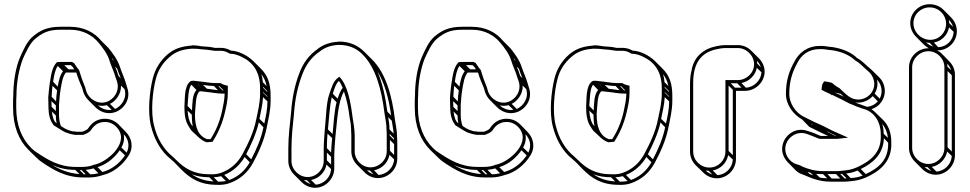

<svg xmlns="http://www.w3.org/2000/svg" viewBox="-20 -769 4601 911"><path d="M423 14C407 20 390 23 370 23H340C259 23 205 -12 154 -46C144 -52 135 -60 127 -68C84 -111 57 -174 57 -258V-283C57 -293 57 -303 58 -313C58 -379 70 -442 89 -491C105 -525 121 -562 146 -584C179 -611 206 -628 267 -628H312C374 -628 419 -601 448 -566C468 -542 491 -512 500 -480C508 -453 522 -427 528 -403L535 -383C550 -337 519 -297 487 -286C444 -271 402 -300 390 -334L384 -355C373 -381 363 -409 355 -437C345 -447 341 -457 331 -470C327 -472 324 -473 321 -475H267C262 -475 255 -475 250 -474C227 -451 222 -411 217 -379C213 -356 211 -330 209 -307L210 -259C210 -228 217 -199 231 -180C233 -177 234 -174 237 -173C253 -164 270 -151 289 -142C291 -140 297 -139 300 -138L312 -134C320 -132 332 -129 340 -129H375C387 -134 399 -138 409 -148C423 -170 438 -184 463 -189C490 -194 514 -185 531 -168C601 -98 496 -8 440 9L452 21C493 6 526 -24 548 -56L573 -32C551 1 517 31 476 44C473 45 469 46 466 47L443 24L452 21L440 9C435 11 430 12 424 13ZM336 -146 335 -145C328 -145 323 -146 316 -148L304 -152C292 -156 281 -163 269 -171C263 -186 260 -205 260 -224V-271C262 -294 263 -319 267 -341C272 -371 277 -407 293 -425H302H342C349 -400 360 -375 370 -351L376 -330C381 -318 388 -305 398 -295L433 -260C455 -238 490 -224 527 -237C565 -250 603 -296 584 -352L578 -372C571 -398 558 -424 550 -449C539 -485 515 -516 495 -541L460 -576C429 -614 379 -642 312 -642H267C203 -642 170 -624 136 -596C107 -571 91 -532 75 -497C54 -448 43 -380 43 -313C42 -303 42 -293 42 -283V-258C42 -169 70 -103 116 -57L152 -22C161 -13 170 -5 181 2C232 36 290 73 375 73H405C428 73 449 68 467 62C520 50 564 11 589 -29C616 -69 605 -115 577 -143L542 -179C522 -199 492 -210 460 -204C430 -198 412 -181 397 -158C392 -153 384 -149 371 -144H340C340 -144 337 -146 336 -146ZM387 58H378L358 38H367ZM408 58 387 37C400 36 413 33 424 30L447 53C434 56 422 58 408 58ZM357 57C305 53 265 36 228 14C259 28 295 37 337 37ZM536 -443C541 -427 547 -412 553 -398L542 -409C538 -424 532 -439 526 -453ZM520 -480 514 -486 511 -495ZM571 -346C584 -303 556 -265 526 -252L502 -276C530 -290 556 -324 554 -363ZM510 -248C485 -244 461 -254 445 -269C458 -266 472 -266 487 -270ZM305 -440 285 -460H316L326 -450C328 -447 330 -444 332 -440ZM279 -431C264 -412 258 -383 254 -358L232 -381C236 -408 241 -438 254 -456ZM251 -340C248 -323 247 -305 246 -288L225 -310C226 -327 227 -345 229 -362ZM245 -269V-242L225 -262C225 -271 224 -280 224 -289ZM245 -221C245 -208 246 -195 249 -184C234 -193 229 -217 226 -240ZM581 -45 556 -69C568 -90 571 -112 567 -132C589 -110 597 -77 581 -45ZM452 21C464 33 473 41 476 44C474 42 466 35 452 21ZM289 -142 440 9ZM250 -181Z M891 -554 890 -553C839 -549 805 -537 774 -510C742 -482 717 -445 705 -397C690 -338 679 -236 697 -169C711 -113 736 -66 772 -30C782 -21 795 -10 805 -1L840 35C882 77 928 108 1011 108C1033 109 1053 106 1069 100C1120 82 1156 49 1181 3C1207 -45 1234 -104 1246 -166C1253 -203 1264 -244 1264 -291V-315C1264 -373 1250 -411 1218 -443L1183 -478C1168 -493 1150 -505 1131 -514C1116 -521 1097 -528 1075 -529C1062 -537 1045 -542 1028 -542H998C998 -542 996 -542 994 -543C978 -547 956 -548 939 -549C924 -551 914 -554 891 -554ZM1071 -514H1073C1092 -514 1110 -507 1125 -500C1180 -474 1214 -429 1214 -350V-326C1214 -281 1204 -242 1196 -204C1185 -144 1157 -87 1132 -40C1109 3 1076 34 1029 51C1015 56 997 59 976 58C897 58 855 29 815 -11L799 -26C756 -61 726 -111 711 -173C694 -236 704 -336 719 -393C730 -438 754 -472 784 -498C812 -523 843 -535 891 -538C912 -538 921 -537 937 -535C955 -534 975 -532 991 -529C993 -529 996 -528 998 -528H1028C1044 -528 1058 -522 1071 -514ZM1026 -375H998C975 -375 949 -381 924 -383C914 -384 906 -385 899 -386H897C890 -386 886 -385 882 -382C853 -359 858 -298 855 -263C855 -227 859 -194 875 -170C881 -161 886 -150 895 -143C914 -127 931 -104 960 -94H961L986 -96H988C1014 -135 1035 -183 1047 -235C1054 -266 1061 -292 1061 -330V-362C1047 -365 1037 -368 1026 -375ZM905 -227C909 -267 907 -322 928 -336H932H933C940 -335 948 -334 958 -333C982 -331 1008 -325 1033 -325H1046C1045 -292 1039 -269 1033 -239C1022 -191 1004 -147 979 -109H962C920 -125 905 -166 905 -227ZM1041 -340H1036L1016 -360H1021ZM1014 -341C997 -343 980 -346 962 -348L943 -366C960 -364 978 -361 995 -361ZM938 -350 937 -351 919 -369H920ZM890 -225C890 -206 891 -187 895 -170L887 -179C877 -195 872 -217 870 -244ZM891 -245 870 -266C873 -302 873 -349 888 -367L912 -342C892 -320 893 -278 891 -245ZM1248 -337V-333L1228 -353V-357ZM1245 -361 1227 -379C1226 -393 1224 -405 1220 -417C1232 -401 1241 -383 1245 -361ZM1249 -312V-309L1228 -329V-332ZM1249 -288C1249 -250 1241 -216 1234 -183L1211 -205C1217 -237 1226 -270 1228 -308ZM1230 -165C1219 -110 1195 -57 1172 -13L1148 -37C1171 -81 1195 -133 1208 -188ZM1165 1C1143 40 1111 69 1068 85L1044 61C1086 44 1118 14 1141 -24ZM1052 90C1041 92 1029 93 1015 93L994 72C1007 71 1018 70 1029 67ZM993 92C949 89 917 77 890 58C913 67 940 72 973 72Z M1363 -5V-63C1363 -121 1369 -173 1375 -231C1380 -304 1394 -362 1414 -415C1431 -461 1458 -498 1495 -523C1518 -542 1547 -554 1586 -556C1639 -556 1673 -538 1700 -511C1762 -449 1790 -347 1804 -234C1808 -204 1814 -185 1814 -152C1815 -141 1815 -131 1815 -123V-51C1815 -9 1779 25 1738 25C1697 25 1663 -10 1663 -51V-123C1663 -156 1657 -186 1653 -212C1644 -283 1630 -365 1590 -405L1585 -401C1560 -384 1553 -351 1543 -324C1527 -280 1527 -204 1521 -153C1519 -127 1516 -89 1516 -63V-5C1516 36 1481 71 1440 71C1399 71 1363 36 1363 -5ZM1839 -196C1842 -173 1846 -157 1848 -135L1828 -155C1828 -178 1825 -195 1822 -213ZM1836 -221 1818 -239C1809 -307 1795 -374 1771 -430C1805 -376 1825 -300 1836 -221ZM1849 -113V-106L1829 -126V-133ZM1850 -85V-34L1830 -54V-105ZM1850 -13C1848 26 1815 59 1776 61L1755 39C1792 32 1821 3 1828 -34ZM1752 58C1740 54 1730 48 1721 39C1726 40 1730 40 1735 40ZM1577 -284C1566 -242 1563 -182 1558 -133L1536 -155C1541 -202 1544 -265 1554 -307ZM1582 -301 1559 -324C1567 -349 1573 -371 1588 -385C1595 -377 1601 -364 1606 -352C1594 -337 1588 -319 1582 -301ZM1556 -114C1554 -94 1552 -67 1551 -45L1531 -66C1531 -86 1532 -113 1534 -135ZM1551 -25V12L1531 -8V-45ZM1551 33C1549 72 1517 105 1478 107L1456 85C1493 78 1522 49 1529 12ZM1454 104C1442 100 1431 94 1422 85C1427 86 1431 86 1436 86ZM1646 -146C1647 -138 1647 -129 1647 -123V-51C1647 -26 1658 -3 1675 14L1710 49C1726 65 1748 76 1773 76C1823 76 1865 34 1865 -16V-88C1865 -97 1865 -106 1864 -117C1864 -152 1858 -172 1854 -201C1840 -315 1811 -421 1746 -486L1710 -522C1681 -551 1643 -572 1586 -572V-571C1544 -569 1511 -556 1485 -535C1446 -507 1418 -470 1400 -421C1379 -366 1366 -306 1361 -233C1355 -176 1348 -122 1348 -63V-5C1348 20 1359 43 1376 60L1411 95C1427 111 1450 122 1475 122C1525 122 1566 79 1566 30V-28C1566 -53 1569 -91 1571 -116C1580 -194 1582 -282 1612 -335C1625 -298 1634 -253 1639 -210C1642 -193 1645 -182 1645 -169C1646 -163 1646 -155 1646 -146Z M2329 14C2313 20 2296 23 2276 23H2246C2165 23 2111 -12 2060 -46C2050 -52 2041 -60 2033 -68C1990 -111 1963 -174 1963 -258V-283C1963 -293 1963 -303 1964 -313C1964 -379 1976 -442 1995 -491C2011 -525 2027 -562 2052 -584C2085 -611 2112 -628 2173 -628H2218C2280 -628 2325 -601 2354 -566C2374 -542 2397 -512 2406 -480C2414 -453 2428 -427 2434 -403L2441 -383C2456 -337 2425 -297 2393 -286C2350 -271 2308 -300 2296 -334L2290 -355C2279 -381 2269 -409 2261 -437C2251 -447 2247 -457 2237 -470C2233 -472 2230 -473 2227 -475H2173C2168 -475 2161 -475 2156 -474C2133 -451 2128 -411 2123 -379C2119 -356 2117 -330 2115 -307L2116 -259C2116 -228 2123 -199 2137 -180C2139 -177 2140 -174 2143 -173C2159 -164 2176 -151 2195 -142C2197 -140 2203 -139 2206 -138L2218 -134C2226 -132 2238 -129 2246 -129H2281C2293 -134 2305 -138 2315 -148C2329 -170 2344 -184 2369 -189C2396 -194 2420 -185 2437 -168C2507 -98 2402 -8 2346 9L2358 21C2399 6 2432 -24 2454 -56L2479 -32C2457 1 2423 31 2382 44C2379 45 2375 46 2372 47L2349 24L2358 21L2346 9C2341 11 2336 12 2330 13ZM2242 -146 2241 -145C2234 -145 2229 -146 2222 -148L2210 -152C2198 -156 2187 -163 2175 -171C2169 -186 2166 -205 2166 -224V-271C2168 -294 2169 -319 2173 -341C2178 -371 2183 -407 2199 -425H2208H2248C2255 -400 2266 -375 2276 -351L2282 -330C2287 -318 2294 -305 2304 -295L2339 -260C2361 -238 2396 -224 2433 -237C2471 -250 2509 -296 2490 -352L2484 -372C2477 -398 2464 -424 2456 -449C2445 -485 2421 -516 2401 -541L2366 -576C2335 -614 2285 -642 2218 -642H2173C2109 -642 2076 -624 2042 -596C2013 -571 1997 -532 1981 -497C1960 -448 1949 -380 1949 -313C1948 -303 1948 -293 1948 -283V-258C1948 -169 1976 -103 2022 -57L2058 -22C2067 -13 2076 -5 2087 2C2138 36 2196 73 2281 73H2311C2334 73 2355 68 2373 62C2426 50 2470 11 2495 -29C2522 -69 2511 -115 2483 -143L2448 -179C2428 -199 2398 -210 2366 -204C2336 -198 2318 -181 2303 -158C2298 -153 2290 -149 2277 -144H2246C2246 -144 2243 -146 2242 -146ZM2293 58H2284L2264 38H2273ZM2314 58 2293 37C2306 36 2319 33 2330 30L2353 53C2340 56 2328 58 2314 58ZM2263 57C2211 53 2171 36 2134 14C2165 28 2201 37 2243 37ZM2442 -443C2447 -427 2453 -412 2459 -398L2448 -409C2444 -424 2438 -439 2432 -453ZM2426 -480 2420 -486 2417 -495ZM2477 -346C2490 -303 2462 -265 2432 -252L2408 -276C2436 -290 2462 -324 2460 -363ZM2416 -248C2391 -244 2367 -254 2351 -269C2364 -266 2378 -266 2393 -270ZM2211 -440 2191 -460H2222L2232 -450C2234 -447 2236 -444 2238 -440ZM2185 -431C2170 -412 2164 -383 2160 -358L2138 -381C2142 -408 2147 -438 2160 -456ZM2157 -340C2154 -323 2153 -305 2152 -288L2131 -310C2132 -327 2133 -345 2135 -362ZM2151 -269V-242L2131 -262C2131 -271 2130 -280 2130 -289ZM2151 -221C2151 -208 2152 -195 2155 -184C2140 -193 2135 -217 2132 -240ZM2487 -45 2462 -69C2474 -90 2477 -112 2473 -132C2495 -110 2503 -77 2487 -45ZM2358 21C2370 33 2379 41 2382 44C2380 42 2372 35 2358 21ZM2195 -142 2346 9ZM2156 -181Z M2797 -554 2796 -553C2745 -549 2711 -537 2680 -510C2648 -482 2623 -445 2611 -397C2596 -338 2585 -236 2603 -169C2617 -113 2642 -66 2678 -30C2688 -21 2701 -10 2711 -1L2746 35C2788 77 2834 108 2917 108C2939 109 2959 106 2975 100C3026 82 3062 49 3087 3C3113 -45 3140 -104 3152 -166C3159 -203 3170 -244 3170 -291V-315C3170 -373 3156 -411 3124 -443L3089 -478C3074 -493 3056 -505 3037 -514C3022 -521 3003 -528 2981 -529C2968 -537 2951 -542 2934 -542H2904C2904 -542 2902 -542 2900 -543C2884 -547 2862 -548 2845 -549C2830 -551 2820 -554 2797 -554ZM2977 -514H2979C2998 -514 3016 -507 3031 -500C3086 -474 3120 -429 3120 -350V-326C3120 -281 3110 -242 3102 -204C3091 -144 3063 -87 3038 -40C3015 3 2982 34 2935 51C2921 56 2903 59 2882 58C2803 58 2761 29 2721 -11L2705 -26C2662 -61 2632 -111 2617 -173C2600 -236 2610 -336 2625 -393C2636 -438 2660 -472 2690 -498C2718 -523 2749 -535 2797 -538C2818 -538 2827 -537 2843 -535C2861 -534 2881 -532 2897 -529C2899 -529 2902 -528 2904 -528H2934C2950 -528 2964 -522 2977 -514ZM2932 -375H2904C2881 -375 2855 -381 2830 -383C2820 -384 2812 -385 2805 -386H2803C2796 -386 2792 -385 2788 -382C2759 -359 2764 -298 2761 -263C2761 -227 2765 -194 2781 -170C2787 -161 2792 -150 2801 -143C2820 -127 2837 -104 2866 -94H2867L2892 -96H2894C2920 -135 2941 -183 2953 -235C2960 -266 2967 -292 2967 -330V-362C2953 -365 2943 -368 2932 -375ZM2811 -227C2815 -267 2813 -322 2834 -336H2838H2839C2846 -335 2854 -334 2864 -333C2888 -331 2914 -325 2939 -325H2952C2951 -292 2945 -269 2939 -239C2928 -191 2910 -147 2885 -109H2868C2826 -125 2811 -166 2811 -227ZM2947 -340H2942L2922 -360H2927ZM2920 -341C2903 -343 2886 -346 2868 -348L2849 -366C2866 -364 2884 -361 2901 -361ZM2844 -350 2843 -351 2825 -369H2826ZM2796 -225C2796 -206 2797 -187 2801 -170L2793 -179C2783 -195 2778 -217 2776 -244ZM2797 -245 2776 -266C2779 -302 2779 -349 2794 -367L2818 -342C2798 -320 2799 -278 2797 -245ZM3154 -337V-333L3134 -353V-357ZM3151 -361 3133 -379C3132 -393 3130 -405 3126 -417C3138 -401 3147 -383 3151 -361ZM3155 -312V-309L3134 -329V-332ZM3155 -288C3155 -250 3147 -216 3140 -183L3117 -205C3123 -237 3132 -270 3134 -308ZM3136 -165C3125 -110 3101 -57 3078 -13L3054 -37C3077 -81 3101 -133 3114 -188ZM3071 1C3049 40 3017 69 2974 85L2950 61C2992 44 3024 14 3047 -24ZM2958 90C2947 92 2935 93 2921 93L2900 72C2913 71 2924 70 2935 67ZM2899 92C2855 89 2823 77 2796 58C2819 67 2846 72 2879 72Z M3380 -550C3319 -538 3274 -501 3262 -439L3257 -414C3256 -403 3254 -391 3254 -376V-50C3254 -25 3264 -2 3281 15L3317 50C3333 66 3356 77 3381 77C3431 77 3472 35 3472 -15V-338H3516C3565 -338 3608 -380 3608 -429C3608 -454 3597 -476 3580 -493L3545 -528C3528 -545 3506 -555 3481 -555H3419C3408 -555 3394 -553 3380 -550ZM3269 -50V-376C3269 -468 3305 -521 3383 -536C3397 -539 3409 -541 3419 -541H3481C3522 -541 3558 -505 3558 -464C3558 -423 3522 -389 3481 -389H3422V-50C3422 -8 3388 26 3346 26C3304 26 3269 -8 3269 -50ZM3593 -426C3591 -388 3558 -355 3519 -353L3498 -375C3534 -382 3564 -411 3571 -447ZM3590 -450 3573 -467C3573 -472 3572 -476 3571 -481C3580 -472 3586 -462 3590 -450ZM3498 -353H3467L3447 -374H3478ZM3457 -343V-33L3437 -53V-363ZM3457 -12C3455 28 3423 60 3384 62L3362 40C3399 33 3428 4 3435 -33ZM3360 59C3348 55 3337 49 3328 40C3333 41 3337 41 3342 41Z M3860 -130H3859C3844 -138 3826 -143 3811 -148C3755 -167 3709 -130 3696 -91C3683 -54 3697 -20 3719 2L3754 38C3764 48 3775 55 3789 59C3830 76 3865 93 3923 93H3985C3994 93 4004 92 4014 91C4045 88 4060 85 4089 73C4153 44 4214 -2 4209 -96C4209 -140 4195 -175 4170 -200L4134 -235C4128 -241 4122 -246 4115 -251C4134 -257 4150 -268 4161 -284C4189 -323 4181 -373 4152 -402L4116 -437C4113 -440 4111 -442 4106 -446C4086 -462 4073 -479 4046 -494C4044 -495 4042 -498 4041 -499C4012 -524 3973 -539 3928 -546H3927C3916 -546 3895 -551 3882 -551H3870C3810 -551 3770 -518 3749 -476C3726 -435 3709 -389 3709 -324C3709 -270 3746 -224 3785 -203L3820 -167L3871 -142C3884 -136 3897 -130 3909 -124H3875C3872 -124 3865 -128 3860 -130ZM3878 -343C3887 -338 3896 -333 3906 -329L3921 -322L3926 -317L3928 -319C3957 -305 3985 -292 4012 -277C4018 -274 4025 -273 4030 -270L4046 -263L4061 -258C4067 -255 4070 -254 4075 -253C4126 -240 4159 -194 4159 -131C4164 -45 4110 -5 4048 24C4021 36 4007 38 3977 41C3967 42 3958 43 3950 43H3888C3846 43 3814 33 3786 21C3777 14 3766 13 3759 10C3724 0 3695 -43 3710 -86C3721 -119 3761 -149 3807 -134C3824 -128 3841 -121 3856 -115C3862 -112 3868 -110 3875 -110H3947C3951 -110 3956 -110 3961 -111L4004 -116L3952 -139C3924 -150 3899 -166 3869 -179C3860 -183 3850 -187 3842 -191L3792 -216C3757 -234 3725 -276 3725 -324C3725 -386 3741 -430 3763 -470C3782 -508 3816 -536 3870 -536H3882C3892 -536 3913 -531 3926 -531C3969 -525 4005 -510 4031 -488C4034 -485 4035 -484 4038 -482C4062 -469 4074 -452 4096 -434C4125 -412 4142 -367 4114 -328C4092 -297 4045 -285 4008 -311C3994 -321 3978 -336 3964 -350C3951 -357 3939 -365 3930 -374C3928 -375 3924 -378 3915 -379C3907 -381 3899 -382 3890 -383L3881 -367V-366C3879 -358 3879 -352 3878 -343ZM4145 -288C4132 -273 4114 -264 4094 -262C4084 -266 4077 -268 4067 -272L4052 -277L4038 -283C4069 -278 4101 -291 4121 -313ZM4154 -301 4130 -325C4143 -346 4146 -370 4141 -391C4163 -369 4171 -332 4154 -301ZM4194 -92C4197 -10 4148 29 4088 57L4064 33C4120 6 4171 -36 4174 -113ZM4193 -115 4173 -134C4173 -151 4170 -167 4166 -181C4180 -164 4190 -142 4193 -115ZM4073 64C4053 72 4040 74 4016 76L3995 54C4015 52 4028 49 4049 40ZM3997 77C3994 77 3991 78 3988 78L3967 57C3970 57 3972 56 3975 56ZM3967 78H3926L3906 57H3947ZM3905 77C3892 76 3880 76 3869 73L3852 56C3862 57 3873 57 3885 57ZM3839 63C3833 61 3827 59 3822 57L3811 46C3816 48 3821 49 3826 51ZM3906 -143 3903 -146C3921 -137 3939 -129 3945 -126L3946 -125H3942C3930 -131 3919 -137 3906 -143ZM3836 -176 3829 -180 3827 -182 3835 -178ZM3968 -324C3973 -319 3978 -315 3984 -310C3970 -317 3955 -324 3940 -330C3943 -329 3945 -329 3949 -328Z M4299 -659C4299 -634 4310 -611 4327 -594L4363 -558C4370 -551 4378 -545 4387 -540H4385C4335 -540 4293 -499 4293 -450V-67C4293 -42 4304 -19 4321 -2L4356 33C4372 49 4395 60 4420 60C4470 60 4511 17 4511 -32V-415C4511 -440 4500 -462 4484 -478L4449 -514C4442 -521 4434 -526 4426 -530H4429C4479 -530 4520 -571 4520 -621C4520 -647 4509 -670 4492 -687L4457 -722C4440 -739 4417 -749 4391 -749C4341 -749 4299 -710 4299 -659ZM4461 -450V-67C4461 -26 4426 9 4385 9C4344 9 4308 -26 4308 -67V-450C4308 -491 4344 -526 4385 -526C4426 -526 4461 -491 4461 -450ZM4496 -412V-50L4476 -70V-432ZM4493 -436 4475 -453C4475 -458 4475 -462 4474 -467C4483 -458 4489 -448 4493 -436ZM4496 -29C4494 10 4462 43 4423 45L4401 23C4438 16 4467 -14 4474 -50ZM4399 42C4387 38 4376 32 4367 23C4372 24 4376 24 4381 24ZM4505 -618C4503 -578 4472 -547 4432 -545L4411 -567C4448 -574 4476 -602 4483 -639ZM4502 -642 4484 -659C4484 -665 4483 -670 4482 -675C4491 -666 4498 -655 4502 -642ZM4408 -548C4395 -552 4383 -559 4374 -568C4379 -567 4385 -566 4391 -566ZM4469 -656C4469 -614 4436 -580 4394 -580C4351 -580 4314 -616 4314 -659C4314 -701 4349 -734 4391 -734C4434 -734 4469 -699 4469 -656Z"/></svg>

Font: Blanket
Style: Ugh
Weight: 900
Foundry: Cannot Into Space Fonts
Version: Version 0.9